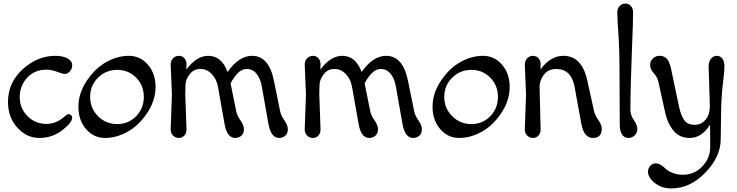

<svg xmlns="http://www.w3.org/2000/svg" viewBox="-20 -770 4145 1080"><path d="M240 -378Q174 -378 132.5 -332.5Q91 -287 91 -224Q91 -161 134.5 -117Q178 -73 241 -73Q297 -73 342 -114Q358 -128 366 -128Q374 -128 380 -122Q386 -116 386 -109Q386 -80 329.5 -37Q273 6 201.5 6Q130 6 77.5 -52Q25 -110 25 -196Q25 -306 108 -381Q191 -456 291 -456Q333 -456 359.5 -441.5Q386 -427 386 -404.5Q386 -382 372.5 -368Q359 -354 346 -354Q333 -354 301.5 -366Q270 -378 240 -378Z M531.5 -333Q487 -289 487 -225Q487 -161 531.5 -116.5Q576 -72 639.5 -72Q703 -72 746 -116.5Q789 -161 789 -225Q789 -289 746 -333Q703 -377 639.5 -377Q576 -377 531.5 -333ZM571 6Q507 6 464 -44Q421 -94 421 -169.5Q421 -245 468 -315.5Q515 -386 578 -421Q641 -456 705 -456Q769 -456 812 -406Q855 -356 855 -280.5Q855 -205 808 -134.5Q761 -64 698 -29Q635 6 571 6Z M947 -240 940 -407Q940 -428 953.5 -442Q967 -456 986 -456Q1005 -456 1017 -442.5Q1029 -429 1029 -409Q1029 -389 1028 -379Q1086 -456 1151 -456Q1227 -456 1260 -365Q1324 -456 1398 -456Q1493 -456 1521 -315L1556 -143Q1561 -119 1580 -92.5Q1599 -66 1599 -42.5Q1599 -19 1584.5 -6.5Q1570 6 1550 6Q1504 6 1490 -73L1453 -282Q1446 -326 1424 -354Q1402 -382 1367 -382Q1320 -382 1277 -301L1309 -143Q1314 -119 1333 -92.5Q1352 -66 1352 -42.5Q1352 -19 1337.5 -6.5Q1323 6 1303 6Q1257 6 1243 -73L1206 -282Q1199 -323 1172 -352.5Q1145 -382 1107.5 -382Q1070 -382 1047.5 -353Q1025 -324 1023.5 -295.5Q1022 -267 1022 -240L1029 -42Q1029 -21 1017 -7.5Q1005 6 986 6Q967 6 953.5 -7.5Q940 -21 940 -42Z M1701 -240 1694 -407Q1694 -428 1707.5 -442Q1721 -456 1740 -456Q1759 -456 1771 -442.5Q1783 -429 1783 -409Q1783 -389 1782 -379Q1840 -456 1905 -456Q1981 -456 2014 -365Q2078 -456 2152 -456Q2247 -456 2275 -315L2310 -143Q2315 -119 2334 -92.5Q2353 -66 2353 -42.5Q2353 -19 2338.5 -6.5Q2324 6 2304 6Q2258 6 2244 -73L2207 -282Q2200 -326 2178 -354Q2156 -382 2121 -382Q2074 -382 2031 -301L2063 -143Q2068 -119 2087 -92.5Q2106 -66 2106 -42.5Q2106 -19 2091.5 -6.5Q2077 6 2057 6Q2011 6 1997 -73L1960 -282Q1953 -323 1926 -352.5Q1899 -382 1861.5 -382Q1824 -382 1801.5 -353Q1779 -324 1777.5 -295.5Q1776 -267 1776 -240L1783 -42Q1783 -21 1771 -7.5Q1759 6 1740 6Q1721 6 1707.5 -7.5Q1694 -21 1694 -42Z M2523.5 -333Q2479 -289 2479 -225Q2479 -161 2523.5 -116.5Q2568 -72 2631.5 -72Q2695 -72 2738 -116.5Q2781 -161 2781 -225Q2781 -289 2738 -333Q2695 -377 2631.5 -377Q2568 -377 2523.5 -333ZM2563 6Q2499 6 2456 -44Q2413 -94 2413 -169.5Q2413 -245 2460 -315.5Q2507 -386 2570 -421Q2633 -456 2697 -456Q2761 -456 2804 -406Q2847 -356 2847 -280.5Q2847 -205 2800 -134.5Q2753 -64 2690 -29Q2627 6 2563 6Z M3015 -286 3021 -42Q3021 -21 3009 -7.5Q2997 6 2978 6Q2959 6 2945.5 -7.5Q2932 -21 2932 -42L2939 -240Q2939 -240 2932 -407Q2932 -428 2945.5 -442Q2959 -456 2978 -456Q2997 -456 3009 -442.5Q3021 -429 3021 -409Q3021 -389 3020 -379Q3076 -456 3149 -456Q3254 -456 3284 -315L3322 -143Q3328 -120 3346.5 -93.5Q3365 -67 3365 -46Q3365 6 3315 6Q3265 6 3250 -73L3212 -282Q3193 -382 3109 -382Q3066 -382 3042 -353Q3018 -324 3015 -286Z M3466 -73Q3466 -462 3461 -538Q3452 -676 3452 -699Q3452 -722 3465.5 -736Q3479 -750 3498 -750Q3517 -750 3529 -736Q3541 -722 3541 -701Q3541 -638 3536 -530Q3526 -276 3526 -152Q3526 -122 3545.5 -94.5Q3565 -67 3565 -45Q3565 -23 3550 -8.5Q3535 6 3516 6Q3466 6 3466 -73Z M4036 -127 4034 13Q4034 111 3948 200.5Q3862 290 3756 290Q3703 290 3664 260Q3625 230 3625 195Q3625 177 3637.5 163Q3650 149 3667.5 149Q3685 149 3699.5 159Q3714 169 3726.5 181Q3739 193 3764.5 203Q3790 213 3822 213Q3885 213 3930 166.5Q3975 120 3975 56Q3975 -32 3974 -69Q3928 6 3859 6Q3802 6 3768.5 -35Q3735 -76 3722 -135L3684 -307Q3678 -336 3657.5 -358.5Q3637 -381 3637 -404Q3637 -427 3653 -441.5Q3669 -456 3688 -456Q3707 -456 3719 -449Q3731 -442 3739 -428Q3750 -407 3756 -377L3800 -168Q3811 -119 3829.5 -93.5Q3848 -68 3887 -68Q3926 -68 3949.5 -97.5Q3973 -127 3973 -171L3966 -396Q3966 -423 3979.5 -439.5Q3993 -456 4012 -456Q4031 -456 4043 -440.5Q4055 -425 4055 -398.5Q4055 -372 4049 -324Q4036 -220 4036 -127Z"/></svg>

Font: Macondo
Style: Regular
Weight: 400
Version: Version 2.001